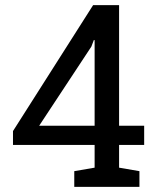

<svg xmlns="http://www.w3.org/2000/svg" viewBox="-20 -731 620 751"><path d="M445.8 -239.3H543.9V-164.1H445.8V-75.2L525.4 -61.5V0H270.5V-61.5L350.1 -75.2V-164.1H30.8V-218.3L344.2 -710.9H445.8ZM133.3 -239.3H350.1V-573.7L347.2 -574.7L337.4 -548.8Z"/></svg>

Font: TypoPRO Roboto Slab
Style: Regular
Weight: 400
Designer: Google
Version: Version 1.100263; 2013; ttfautohint (v0.94.20-1c74) -l 8 -r 